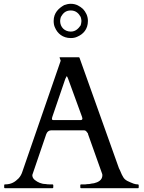

<svg xmlns="http://www.w3.org/2000/svg" viewBox="-20 -989 757 1009"><path d="M442 -288C442 -285 443 -284 443 -283L517 -75C518 -72 518 -70 518 -68C518 -42 495 -31 474 -26C466 -25 458 -24 450 -22C442 -22 435 -21 428 -20H406C405 -20 404 -20 403 -18C402 -18 402 -17 402 -16V-4C402 -3 402 -2 403 -2C404 0 405 0 406 0H705C707 0 708 0 708 -2C709 -2 709 -3 709 -4V-15C709 -16 709 -18 708 -18C707 -20 706 -20 705 -20C698 -20 690 -21 682 -24C658 -34 636 -40 626 -61C617 -75 614 -89 605 -105L398 -685C397 -686 396 -687 396 -688H295C294 -688 293 -687 293 -686C293 -684 299 -673 299 -670C299 -669 299 -669 298 -668V-667L99 -91C94 -74 87 -62 78 -52C59 -33 40 -20 6 -20C3 -20 2 -19 2 -16V-4C2 -1 3 0 6 0H256C257 0 258 0 259 -2C260 -2 260 -3 260 -4V-16C260 -17 260 -18 259 -18C258 -20 257 -20 256 -20H243C236 -20 227 -20 218 -22C198 -22 177 -32 166 -41C158 -46 150 -56 150 -66V-70L223 -284C223 -285 224 -286 225 -288C228 -296 237 -304 248 -304H421C434 -304 435 -295 442 -288ZM404 -358H260C257 -358 256 -359 254 -360C254 -361 253 -363 253 -365C253 -366 253 -368 254 -370C254 -372 254 -374 255 -375L323 -574L328 -584C328 -587 330 -588 331 -588C332 -588 335 -584 338 -575L411 -375C412 -373 412 -371 412 -370C413 -369 413 -367 413 -366C413 -361 410 -358 404 -358ZM262 -879C262 -866 264 -854 269 -844C282 -813 310 -789 352 -789C364 -789 376 -791 386 -796C417 -809 442 -835 442 -879C442 -906 430 -927 416 -942C400 -956 381 -969 352 -969C339 -969 328 -966 317 -962C289 -946 262 -922 262 -879ZM296 -879C296 -886 298 -893 300 -900C311 -919 324 -934 352 -934C379 -934 394 -918 404 -900C406 -893 408 -886 408 -879C408 -871 406 -864 404 -856C393 -840 378 -823 352 -823C320 -823 296 -846 296 -879Z"/></svg>

Font: fbb
Style: Regular
Weight: 400
Designer: David J. Perry, Michael Sharpe
Version: Version 1.045